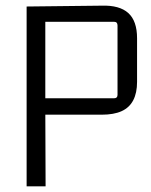

<svg xmlns="http://www.w3.org/2000/svg" viewBox="-20 -658 534 678"><path d="M141 0H74V-635L339 -638Q402 -640 433 -612Q464 -584 464 -523V-369Q464 -330 450.5 -304Q437 -278 409.5 -265.5Q382 -253 339 -253H122L140 -267ZM140 -595V-296L128 -311H383Q395 -311 395 -323V-568Q395 -581 383 -581H128Z"/></svg>

Font: Gemunu Libre ExtraLight Light
Style: Regular
Weight: 300
Version: Version 1.100